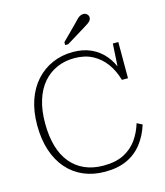

<svg xmlns="http://www.w3.org/2000/svg" viewBox="-135 -1034 992 1153"><g transform="rotate(-15 361.0 -457.5)"><path d="M371 -690Q311 -690 261.5 -668Q212 -646 176 -604Q140 -562 120.5 -500Q101 -438 101 -358Q101 -277 119 -214.5Q137 -152 172.5 -109Q208 -66 259 -43.5Q310 -21 376 -21Q453 -21 503.5 -47.5Q554 -74 585 -118Q616 -162 632 -216L665 -199Q645 -134 607 -85Q569 -36 512 -9.5Q455 17 376 17Q302 17 242.5 -8.5Q183 -34 140.5 -82.5Q98 -131 75 -200.5Q52 -270 52 -358Q52 -444 75.5 -512.5Q99 -581 142.5 -629Q186 -677 244.5 -702.5Q303 -728 372 -728Q435 -728 484 -706Q533 -684 568 -642.5Q603 -601 622 -543L607 -530L618 -715H652V-490H614Q597 -550 564.5 -594.5Q532 -639 484 -664.5Q436 -690 371 -690ZM427 -886 339 -798V-780H358L475 -852Q490 -861 501 -868.5Q512 -876 518 -884Q524 -892 524 -902Q524 -914 515 -923Q506 -932 492 -932Q480 -932 469.5 -926Q459 -920 449.5 -909.5Q440 -899 427 -886Z"/></g></svg>

Font: Roboto Serif 20pt Thin
Style: Regular
Weight: 250
Version: Version 1.008